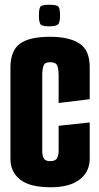

<svg xmlns="http://www.w3.org/2000/svg" viewBox="-20 -781 417 809"><path d="M194 8Q105 8 64.5 -24.5Q24 -57 24 -112V-496Q24 -567 63.5 -596.5Q103 -626 191 -626Q273 -626 316 -597Q359 -568 358 -495V-363L227 -347V-462Q227 -491 221 -505Q215 -519 191 -519Q168 -519 163 -503Q158 -487 158 -463V-144Q158 -127 164 -114.5Q170 -102 191 -102Q214 -102 220.5 -114.5Q227 -127 227 -144V-251L358 -265V-112Q358 -57 315.5 -24.5Q273 8 194 8ZM187 -670Q155 -670 149.5 -680.5Q144 -691 144 -715Q144 -743 149.5 -752Q155 -761 187 -761Q221 -761 227 -752Q233 -743 233 -715Q233 -691 226.5 -680.5Q220 -670 187 -670Z"/></svg>

Font: Smooch Sans Thin ExtraBold
Style: Regular
Weight: 800
Version: Version 1.010